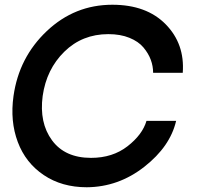

<svg xmlns="http://www.w3.org/2000/svg" viewBox="-20 -780 842 810"><path d="M346 10Q241 10 164.5 -41.5Q88 -93 55 -181Q22 -269 37 -375Q60 -538 177.5 -649Q295 -760 454 -760Q598 -760 679 -677.5Q760 -595 751 -473H626Q626 -501 616 -528Q606 -555 585 -580Q564 -605 526 -620.5Q488 -636 437 -636Q327 -636 251.5 -562Q176 -488 160 -375Q145 -262 199.5 -188Q254 -114 364 -114Q455 -114 518 -163Q581 -212 598 -270H723Q698 -162 589 -76.5Q480 9 346 10Z"/></svg>

Font: Oakes Grotesk
Style: Bold Italic
Weight: 600
Italic angle: -8°
Designer: Samuel Oakes
Foundry: Samuel Oakes
Version: Version 1.000;PS 001.000;hotconv 1.0.88;makeotf.lib2.5.64775